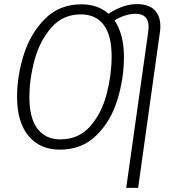

<svg xmlns="http://www.w3.org/2000/svg" viewBox="-20 -717 854 934"><path d="M760 -590Q760 -571 758 -561L652 197H594L701 -562Q703 -580 703 -587Q703 -650 639 -650Q592 -650 537 -618Q583 -550 583 -440Q583 -336 551.5 -232.5Q520 -129 449.5 -59Q379 11 271 11Q174 11 118.5 -56Q63 -123 63 -246Q63 -347 95.5 -450.5Q128 -554 198.5 -625Q269 -696 376 -696Q456 -696 508 -650Q579 -697 646 -697Q703 -697 731.5 -668.5Q760 -640 760 -590ZM523 -443Q523 -545 484.5 -596Q446 -647 373 -647Q285 -647 229 -582Q173 -517 148 -424.5Q123 -332 123 -244Q123 -142 162.5 -90.5Q202 -39 273 -39Q364 -39 420 -104Q476 -169 499.5 -262Q523 -355 523 -443Z"/></svg>

Font: Fira Sans Condensed Light
Style: Italic
Weight: 300
Width: 3
Italic angle: -8°
Designer: Carrois Corporate & Edenspiekermann AG
Foundry: Carrois Corporate GbR & Edenspiekermann AG
Version: Version 4.203